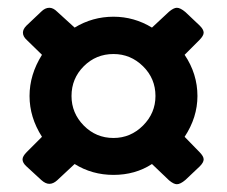

<svg xmlns="http://www.w3.org/2000/svg" viewBox="-20 -552 583 494"><path d="M107 -79Q97 -79 86 -89L48 -124Q38 -133 38 -142Q38 -150 49 -161L88 -200Q56 -250 56 -305Q56 -360 88 -411L49 -449Q39 -458 39 -468Q39 -477 48 -486L86 -522Q96 -532 107 -532Q117 -532 127 -522L172 -481Q218 -509 272 -509Q325 -509 371 -481L415 -522Q427 -532 435 -532Q444 -532 457 -521L494 -486Q504 -476 504 -468Q504 -460 493 -449L455 -411Q488 -362 488 -305Q488 -250 455 -200L493 -161Q504 -150 504 -142Q504 -134 494 -124L457 -89Q444 -78 435 -78Q427 -78 415 -88L371 -130Q328 -102 272 -102Q217 -102 172 -130L127 -88Q117 -79 107 -79ZM380 -305Q380 -350 348 -381.5Q316 -413 272 -413Q227 -413 195.5 -381.5Q164 -350 164 -305Q164 -261 195.5 -229Q227 -197 272 -197Q316 -197 348 -229Q380 -261 380 -305Z"/></svg>

Font: Mitr
Style: Regular
Weight: 400
Designer: Thanarat Vachiruckul
Foundry: Cadson Demak
Version: Version 1.002